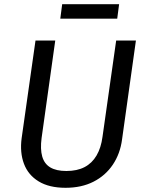

<svg xmlns="http://www.w3.org/2000/svg" viewBox="-20 -882 696 914"><path d="M533 -689H627L561 -218Q552 -150 517 -98Q482 -46 425 -17Q368 12 292 12Q214 12 164 -18.5Q114 -49 94 -102.5Q74 -156 83 -224L149 -689H243L178 -225Q171 -172 181 -137Q191 -102 219.5 -85Q248 -68 296 -68Q347 -68 382.5 -86.5Q418 -105 439.5 -141.5Q461 -178 468 -231ZM547 -862 538 -793H267L276 -862Z"/></svg>

Font: Fira Sans Variable
Style: Italic
Weight: 397
Italic angle: -8°
Designer: Carrois Corporate & Edenspiekermann AG
Foundry: Carrois Corporate GbR & Edenspiekermann AG
Version: Version 4.202